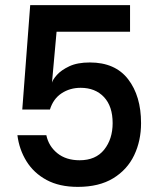

<svg xmlns="http://www.w3.org/2000/svg" viewBox="-20 -720 617 750"><path d="M284 10Q212 10 162 -17Q112 -44 83.5 -90Q55 -136 48 -192H161Q170 -149 204 -121.5Q238 -94 291 -94Q354 -94 387 -135.5Q420 -177 420 -239Q420 -305 386 -341Q352 -377 295 -377Q253 -377 220.5 -355.5Q188 -334 175 -292H67L98 -700H488V-596H201L183 -397Q186 -409 202.5 -427.5Q219 -446 250.5 -461Q282 -476 331 -476Q430 -476 480.5 -410.5Q531 -345 531 -239Q531 -170 504 -113.5Q477 -57 422 -23.5Q367 10 284 10Z"/></svg>

Font: Haskoy SemiBold
Style: Regular
Weight: 600
Designer: Ertekin Erdin
Foundry: Ertekin Erdin
Version: Version 1.500; ttfautohint (v1.8.3)